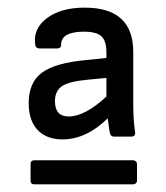

<svg xmlns="http://www.w3.org/2000/svg" viewBox="-20 -687 434 503"><path d="M144 -321.8Q102.1 -321.8 78.6 -346.4Q55.2 -371.1 55.2 -417Q55.2 -471.2 90.1 -496.8Q125 -522.5 207 -529.8L258.8 -535.2V-549.8Q258.8 -579.6 245.8 -591.8Q232.9 -604 200.2 -604Q140.1 -604 140.1 -569.8Q140.1 -560.1 128.9 -560.1H84Q78.1 -560.1 75.2 -563Q72.3 -565.9 71.8 -574.2Q67.9 -613.8 104.2 -640.4Q140.6 -667 202.1 -667Q329.1 -667 329.1 -550.8V-415Q329.1 -371.1 334 -340.8Q335.4 -329.1 323.2 -329.1H278.8Q269 -329.1 267.1 -341.8Q266.1 -346.7 262.2 -377Q205.6 -321.8 144 -321.8ZM160.2 -381.8Q202.1 -381.8 258.8 -434.1V-482.9L208 -478Q160.6 -473.6 142.3 -461.2Q124 -448.7 124 -421.9Q124 -381.8 160.2 -381.8ZM69.8 -204.1Q60.1 -204.1 60.1 -213.9V-256.8Q60.1 -267.1 69.8 -267.1H329.1Q333 -267.1 335.9 -264.2Q338.9 -261.2 338.9 -256.8V-213.9Q338.9 -209.5 335.9 -206.8Q333 -204.1 329.1 -204.1Z"/></svg>

Font: Sofia Sans
Style: Regular
Weight: 400
Designer: Botio Nikoltchev, Ani Petrova
Foundry: lettersoup
Version: Version 4.100